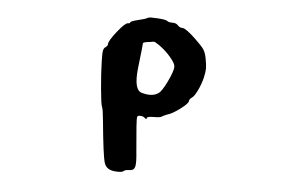

<svg xmlns="http://www.w3.org/2000/svg" viewBox="-44 -392 1089 691"><g transform="rotate(5 500.0 -46.5)"><path d="M513 -231Q496 -243 492 -242Q492 -242 488.5 -241.5Q485 -241 480 -240Q475 -239 472 -239Q455 -237 454 -233Q454 -227 444 -140Q436 -63 465 -55Q503 -44 525 -59Q537 -66 555.5 -104.5Q574 -143 574 -159Q574 -170 555.5 -192Q537 -214 513 -231ZM464 -326Q470 -329 500 -327Q530 -325 535 -320Q540 -316 554 -316Q567 -316 574 -308Q581 -300 592 -300Q603 -300 640 -265Q665 -241 672 -230.5Q679 -220 683 -201Q688 -175 688 -162.5Q688 -150 683 -128Q677 -104 666 -81.5Q655 -59 647 -54Q637 -47 637 -40Q637 -32 610 -11.5Q583 9 566 14Q554 18 546 23Q541 28 516 28Q491 28 491 34.5Q491 41 484.5 34.5Q478 28 466 28Q457 28 456 34Q454 43 464 153Q469 199 465 212.5Q461 226 445 226Q430 226 424.5 231.5Q419 237 395 235Q363 233 355 208.5Q347 184 335 57Q331 14 327 7Q323 -2 318 -57.5Q313 -113 312 -153Q311 -184 313 -194Q315 -204 321 -207Q329 -213 329 -219Q329 -231 356.5 -265.5Q384 -300 394 -300Q402 -300 402 -304Q402 -308 430 -315Q457 -321 464 -326Z"/></g></svg>

Font: kilitelen
Style: Regular
Weight: 400
Designer: kili Temeke
Version: Version 1.0